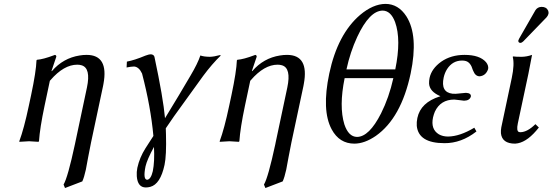

<svg xmlns="http://www.w3.org/2000/svg" viewBox="-20 -718 2809 976"><path d="M244.1 -356.9Q301.3 -422.9 384.8 -436Q402.3 -439 420.4 -439Q533.2 -439 505.9 -291.5Q504.9 -285.6 503.9 -280.8L442.9 5.9Q437 32.7 427.7 83.5Q419.9 126 416.5 144Q407.7 184.1 398.4 204.1L310.5 237.8L303.2 220.2Q324.7 183.6 360.8 15.6Q361.8 10.7 362.8 5.9L421.9 -272.9Q442.9 -372.1 394.5 -386.2Q384.3 -389.2 372.6 -389.2Q304.7 -389.2 236.8 -311Q234.4 -308.6 233.4 -307.1L206.5 -180.2Q182.6 -66.9 178.2 0L175.3 2.9Q173.3 2.9 127.9 0L78.6 2.9L78.1 0Q102.1 -64.5 126.5 -180.2L138.2 -234.9Q163.6 -355 165.5 -411.1L168 -414.1Q199.7 -416.5 253.9 -437Q257.3 -438.5 259.3 -439Q267.1 -437 266.1 -429.2L241.7 -356.9Z M762.7 28.8Q727.5 93.3 719.7 127.9Q706.1 194.8 728 195.8Q747.1 193.8 756.8 151.9Q766.6 103.5 762.7 28.8ZM678.2 134.8Q689.5 83 719.2 36.1L759.8 -26.9Q746.1 -175.8 702.1 -344.2Q686.5 -377.9 661.6 -379.9Q644.5 -379.4 623.5 -375L625 -404.8Q664.1 -412.1 718.8 -435.1Q735.8 -441.9 748 -441.9Q761.7 -440.4 765.1 -429.2Q809.6 -220.2 818.8 -117.2Q895.5 -242.7 948.7 -334Q985.4 -396 998.5 -436Q1015.6 -429.7 1046.4 -429.2Q1067.9 -429.7 1098.1 -438L1102.5 -436Q1057.6 -392.6 1012.7 -332L864.7 -127Q843.8 -97.7 822.8 -65.9Q822.8 -61 823.2 -50.8Q823.7 -40.5 823.7 -36.1Q826.7 72.3 816.4 120.1Q795.4 218.3 743.7 231.9Q732.4 234.9 721.2 234.9Q679.7 234.9 675.3 177.7Q673.8 156.2 678.2 134.8Z M1262.7 -356.9Q1319.8 -422.9 1403.3 -436Q1420.9 -439 1439 -439Q1551.8 -439 1524.4 -291.5Q1523.4 -285.6 1522.5 -280.8L1461.4 5.9Q1455.6 32.7 1446.3 83.5Q1438.5 126 1435.1 144Q1426.3 184.1 1417 204.1L1329.1 237.8L1321.8 220.2Q1343.3 183.6 1379.4 15.6Q1380.4 10.7 1381.3 5.9L1440.4 -272.9Q1461.4 -372.1 1413.1 -386.2Q1402.8 -389.2 1391.1 -389.2Q1323.2 -389.2 1255.4 -311Q1252.9 -308.6 1252 -307.1L1225.1 -180.2Q1201.2 -66.9 1196.8 0L1193.8 2.9Q1191.9 2.9 1146.5 0L1097.2 2.9L1096.7 0Q1120.6 -64.5 1145 -180.2L1156.7 -234.9Q1182.1 -355 1184.1 -411.1L1186.5 -414.1Q1218.3 -416.5 1272.5 -437Q1275.9 -438.5 1277.8 -439Q1285.6 -437 1284.7 -429.2L1260.3 -356.9Z M1989.3 -365.2Q2020.5 -516.6 1988.3 -606Q1966.8 -663.1 1925.8 -664.1Q1858.4 -664.1 1795.9 -530.3Q1760.3 -453.6 1741.2 -365.2ZM1979.5 -320.8H1731.9Q1702.6 -177.2 1730.5 -85.9Q1751.5 -22.9 1794.4 -22Q1856.4 -22 1917 -141.6Q1957.5 -222.2 1979.5 -320.8ZM1653.8 -344.2Q1696.3 -544.4 1810.5 -642.1Q1876 -697.3 1939 -698.2Q2004.9 -698.2 2045.9 -634.8Q2107.9 -537.1 2067.4 -344.2Q2019 -117.7 1890.6 -27.3Q1834 11.7 1781.7 12.2Q1705.1 12.2 1666 -60.5Q1614.3 -156.7 1653.8 -344.2Z M2181.2 -121.1Q2168.5 -61 2210.9 -35.2Q2231 -23.9 2257.3 -23.9Q2316.9 -24.4 2391.1 -68.8L2401.9 -49.8Q2325.2 10.3 2239.3 9.8Q2107.4 9.8 2098.6 -78.1Q2097.2 -97.7 2101.6 -118.2Q2118.2 -197.3 2216.3 -228Q2218.3 -228.5 2218.8 -229Q2163.6 -252.4 2161.1 -293Q2160.6 -306.6 2163.6 -321.8Q2173.8 -369.1 2222.7 -404.3Q2272.5 -439 2341.3 -439Q2418.5 -439 2450.7 -401.9Q2464.4 -384.8 2461.4 -367.2Q2450.2 -333.5 2418.5 -330.1Q2396.5 -330.1 2385.7 -357.4Q2384.8 -360.4 2383.3 -362.8Q2372.6 -400.4 2348.1 -407.7Q2339.4 -410.2 2329.1 -410.2Q2280.8 -410.2 2252.9 -367.2Q2240.7 -348.1 2235.4 -324.2Q2219.2 -249 2279.8 -241.7Q2288.1 -240.7 2296.4 -241.2Q2296.9 -241.2 2307.6 -242.2Q2344.2 -246.1 2348.6 -246.1Q2376 -244.6 2373.5 -227.1Q2367.2 -206.5 2338.9 -206.1Q2335 -206.1 2315.4 -209Q2294.4 -211.9 2289.6 -211.9Q2219.2 -211.9 2190.4 -149.9Q2184.6 -135.7 2181.2 -121.1Z M2733.4 -683.1Q2757.8 -683.1 2766.6 -663.6Q2769.5 -655.8 2768.1 -647.9Q2765.1 -637.2 2758.3 -629.9L2640.1 -507.8Q2632.3 -500.5 2626.5 -500Q2615.2 -500 2614.7 -509.8Q2614.7 -511.7 2615.2 -513.2Q2616.2 -517.1 2619.6 -522.9L2701.7 -666Q2712.4 -682.6 2733.4 -683.1ZM2581.5 -321.8Q2596.2 -391.6 2586.4 -429.2L2588.9 -431.2Q2600.6 -429.2 2632.3 -429.2Q2657.7 -429.7 2684.6 -439Q2684.6 -438 2666 -342.8L2612.3 -90.8Q2604 -51.8 2618.2 -46.9Q2622.1 -45.9 2626 -45.9Q2661.1 -46.9 2701.7 -86.9L2719.2 -69.8Q2664.6 0 2612.8 10.3Q2605 11.7 2598.6 12.2Q2532.2 12.2 2526.4 -40.5Q2525.4 -55.2 2528.3 -70.8Z"/></svg>

Font: Linux Biolinum Capitals O
Style: Italic Samll Caps
Weight: 400
Italic angle: -12°
Designer: Philipp H. Poll
Foundry: Philipp H. Poll
Version: Version 0.6.2